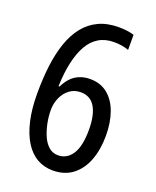

<svg xmlns="http://www.w3.org/2000/svg" viewBox="-137 -805 729 896"><g transform="rotate(20 227.0 -357.0)"><path d="M44 -304Q44 -378 52 -442Q60 -506 78 -558Q96 -610 125.5 -647Q155 -684 197.5 -704Q240 -724 297 -724Q318 -724 337.5 -721.5Q357 -719 373 -714V-639Q357 -645 338.5 -648Q320 -651 300 -651Q256 -651 224 -631.5Q192 -612 171.5 -575.5Q151 -539 139.5 -487Q128 -435 126 -369H131Q143 -394 160 -412.5Q177 -431 201 -441Q225 -451 254 -451Q306 -451 341.5 -422Q377 -393 395 -342.5Q413 -292 413 -227Q413 -159 393 -105.5Q373 -52 333 -21Q293 10 234 10Q191 10 156 -10Q121 -30 96 -70Q71 -110 57.5 -168.5Q44 -227 44 -304ZM233 -65Q277 -65 303 -104.5Q329 -144 329 -226Q329 -299 305.5 -338.5Q282 -378 234 -378Q202 -378 178.5 -360Q155 -342 142.5 -313.5Q130 -285 130 -253Q130 -221 136.5 -188.5Q143 -156 155 -128Q167 -100 186.5 -82.5Q206 -65 233 -65Z"/></g></svg>

Font: Noto Sans Display Condensed
Style: Regular
Weight: 400
Width: 3
Designer: Monotype Design Team
Foundry: Monotype Imaging Inc.
Version: Version 2.003